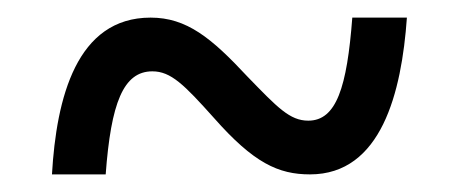

<svg xmlns="http://www.w3.org/2000/svg" viewBox="-20 -466 522 218"><path d="M39 -268H100C106 -349 120 -385 153 -385C174 -385 189 -370 223 -332C268 -281 296 -268 332 -268C413 -268 436 -361 442 -446H380C374 -367 362 -329 330 -329C309 -329 295 -344 261 -379C220 -423 192 -446 151 -446C67 -446 44 -355 39 -268Z"/></svg>

Font: Noto Serif Sinhala Condensed Medium
Style: Regular
Weight: 500
Width: 3
Designer: Jelle Bosma - Monotype Design Team
Foundry: Monotype Imaging Inc.
Version: Version 2.007